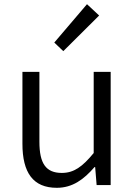

<svg xmlns="http://www.w3.org/2000/svg" viewBox="-20 -883 642 916"><path d="M251 13C326 13 380 -27 431 -86H434L441 0H508V-540H427V-153C373 -87 332 -58 275 -58C199 -58 168 -103 168 -207V-540H87V-197C87 -59 138 13 251 13ZM282 -639 453 -809 395 -863 239 -680Z"/></svg>

Font: Noto Sans CJK JP DemiLight
Style: Regular
Weight: 350
Designer: Ryoko NISHIZUKA (kana & ideographs); Paul D. Hunt (Latin, Greek & Cyrillic); Wenlong ZHANG (bopomofo); Sandoll Communica
Foundry: Adobe Systems Incorporated
Version: Version 1.004;PS 1.004;hotconv 1.0.82;makeotf.lib2.5.63406